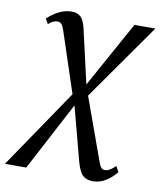

<svg xmlns="http://www.w3.org/2000/svg" viewBox="-142 -624 791 945"><g transform="rotate(10 253.0 -152.0)"><path d="M386.5 251Q355 251 336.2 234Q317.5 217 304 167L229.5 -115L217 -144.5L114.5 -454.5Q107 -477.5 99.2 -485.5Q91.5 -493.5 79 -493.5Q68 -493.5 56.8 -487.8Q45.5 -482 34.5 -472L20 -497.5Q47 -523.5 77.8 -538.5Q108.5 -553.5 140.5 -553.5Q169.5 -553.5 185.8 -537.5Q202 -521.5 211 -482.5L277 -194.5L287 -170L403.5 152.5Q411 173.5 418.2 180Q425.5 186.5 437 186.5Q447.5 186.5 460.2 179.2Q473 172 487.5 157L503.5 185Q478.5 215.5 449 233.2Q419.5 251 386.5 251ZM-54 241.5 225 -169.5 263 -195 455 -542.5H559.5L282.5 -148.5L242 -117.5L52.5 241.5Z"/></g></svg>

Font: Merriweather 48pt
Style: Italic
Weight: 400
Italic angle: -7.8°
Version: Version 2.101